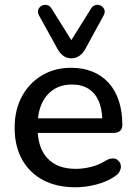

<svg xmlns="http://www.w3.org/2000/svg" viewBox="-20 -784 577 813"><path d="M300 9Q220 9 162.5 -21.5Q105 -52 73.5 -108.5Q42 -165 42 -243Q42 -319 73 -376Q104 -433 158 -465Q212 -497 281 -497Q332 -497 372 -480.5Q412 -464 440.5 -432.5Q469 -401 483.5 -356Q498 -311 498 -255Q498 -238 488 -229.5Q478 -221 458 -221H140Q145 -151 181 -114Q222 -69 301 -69Q331 -69 364.5 -77Q398 -85 428 -104Q443 -113 456 -113Q457 -113 464.5 -112.5Q472 -112 480.5 -104Q489 -96 490.5 -88.5Q492 -81 492 -78Q492 -69 486.5 -58Q481 -47 466 -37Q432 -14 387 -2.5Q342 9 300 9ZM399 -354Q384 -389 355.5 -407.5Q327 -426 285 -426Q238 -426 205.5 -404Q173 -382 156 -343Q144 -316 141 -283H413Q411 -324 399 -354ZM282 -537Q263 -537 248.5 -547.5Q234 -558 224 -576L145 -719Q138 -732 142 -743Q146 -754 156 -759.5Q166 -765 177.5 -763Q189 -761 197 -750L282 -614L367 -750Q375 -761 386.5 -763Q398 -765 408 -759.5Q418 -754 422 -743Q426 -732 419 -719L341 -576Q331 -558 316 -547.5Q301 -537 282 -537Z"/></svg>

Font: Nunito SemiBold
Style: Regular
Weight: 600
Designer: Vernon Adams
Foundry: Vernon Adams
Version: Version 3.602